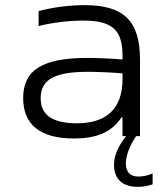

<svg xmlns="http://www.w3.org/2000/svg" viewBox="-20 -529 640 746"><path d="M309 -509C248 -509 188 -501 130 -486V-428C188 -442 250 -449 302 -449C410 -449 456 -418 456 -314V-298C392 -303 345 -304 320 -304C142 -304 70 -255 70 -148C70 -44 137 9 267 9C359 9 415 -17 452 -73H456V0H470C440 37 423 76 423 111C423 167 456 197 516 197C534 197 555 194 573 187V145C555 153 535 157 517 157C486 157 469 139 469 106C469 76 483 38 509 0H524V-297C524 -449 460 -509 309 -509ZM138 -147C138 -221 193 -250 323 -250C354 -250 408 -248 456 -244V-221C456 -107 394 -50 279 -50C180 -50 138 -85 138 -147Z"/></svg>

Font: LT Wave Mono Light
Style: Regular
Weight: 300
Designer: Daniel Lyons
Version: Version 2.5 (Glyphs App)